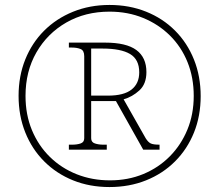

<svg xmlns="http://www.w3.org/2000/svg" viewBox="-20 -745 885 775"><path d="M422 10Q342 10 275 -17Q208 -44 158.5 -93.5Q109 -143 82 -210.5Q55 -278 55 -358Q55 -438 82 -505Q109 -572 158 -621Q207 -670 274.5 -697.5Q342 -725 422 -725Q502 -725 569.5 -698Q637 -671 686.5 -621.5Q736 -572 763 -504.5Q790 -437 790 -357Q790 -277 763 -210Q736 -143 686.5 -93.5Q637 -44 569.5 -17Q502 10 422 10ZM424 -17Q497 -17 558.5 -42.5Q620 -68 665.5 -114Q711 -160 736.5 -222Q762 -284 762 -358Q762 -432 737 -494Q712 -556 666 -601.5Q620 -647 558 -672.5Q496 -698 422 -698Q324 -698 247.5 -654Q171 -610 127 -533.5Q83 -457 83 -358Q83 -282 109 -219.5Q135 -157 181.5 -111.5Q228 -66 290 -41.5Q352 -17 424 -17ZM258 -141V-161H271Q291 -161 305.5 -166Q320 -171 320 -187V-518Q320 -541 305.5 -547Q291 -553 271 -553H258V-573H404Q490 -573 530.5 -543Q571 -513 571 -454Q571 -406 542.5 -380Q514 -354 479 -344L568 -187Q578 -171 588.5 -166Q599 -161 624 -161V-141H558L448 -337H348V-187Q348 -171 363 -166Q378 -161 397 -161H411V-141ZM416 -359Q480 -359 511 -383.5Q542 -408 542 -453Q542 -505 505 -527Q468 -549 394 -549H348V-359Z"/></svg>

Font: Noto Serif Myanmar Thin
Style: Regular
Weight: 100
Designer: Ben Mitchell and the Monotype Design Team
Foundry: Monotype Imaging Inc.
Version: Version 2.106; ttfautohint (v1.8.4.7-5d5b)